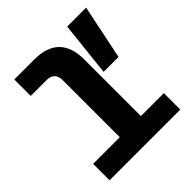

<svg xmlns="http://www.w3.org/2000/svg" viewBox="-191 -846 983 983"><g transform="rotate(-45 300.0 -355.0)"><path d="M44 0V-119H237V-531Q237 -591 177 -591H64V-710H208Q390 -710 390 -528V-119H556V0ZM415 -414 447 -710H584L523 -414Z"/></g></svg>

Font: Geist Mono ExtraBold
Style: Regular
Weight: 800
Monospace: yes
Designer: Basement.studio, Andrés Briganti, Mateo Zaragoza
Foundry: Basement.studio, Vercel, Andrés Briganti, Guido Ferreyra, Mateo Zaragoza
Version: Version 1.500; ttfautohint (v1.8.4.7-5d5b)